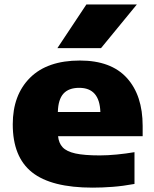

<svg xmlns="http://www.w3.org/2000/svg" viewBox="-20 -828 689 858"><path d="M394 10.5Q209.5 10.5 123.2 -58Q37 -126.5 37 -272.5Q37 -403.5 114.2 -480.5Q191.5 -557.5 337 -557.5Q476 -557.5 546.8 -479.8Q617.5 -402 617.5 -265.5V-219.5H239.5Q242.5 -188.5 260 -169.8Q277.5 -151 317 -142.2Q356.5 -133.5 426 -133.5Q461 -133.5 502 -137.5Q543 -141.5 581 -148V-6Q529.5 3.5 482.8 7Q436 10.5 394 10.5ZM334 -435.5Q287 -435.5 263.5 -409.5Q240 -383.5 238.5 -327.5H428.5Q425 -435.5 334 -435.5ZM236.5 -613 366 -808H591.5L431.5 -613Z"/></svg>

Font: Encode Sans Exp XBd
Style: Regular
Weight: 800
Width: 7
Designer: Multiple Designers
Foundry: Impallari Type
Version: Version 3.002; ttfautohint (v1.8.3) -l 8 -r 50 -G 200 -x 14 